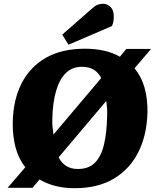

<svg xmlns="http://www.w3.org/2000/svg" viewBox="-20 -973 821 1009"><path d="M20 14 113 -94Q78 -138 62 -197.5Q46 -257 47 -328Q49 -448 93.5 -535Q138 -622 221.5 -669.5Q305 -717 426 -717Q537 -717 610 -675L644 -716H774L687 -614Q723 -571 739.5 -512.5Q756 -454 755 -383Q752 -263 707 -173.5Q662 -84 578 -34Q494 16 373 16Q317 16 270.5 4Q224 -8 188 -30L151 14ZM389 -85Q446 -85 478.5 -117.5Q511 -150 526 -211.5Q541 -273 543 -362Q544 -384 542.5 -404.5Q541 -425 538 -442L288 -146Q303 -117 328 -101Q353 -85 389 -85ZM261 -266 512 -563Q497 -592 472 -607Q447 -622 410 -622Q360 -622 326.5 -589.5Q293 -557 275 -496Q257 -435 255 -350Q254 -327 256 -306Q258 -285 261 -266ZM460 -925Q477 -941 490.5 -947Q504 -953 522 -953Q544 -953 561 -936.5Q578 -920 578 -886Q578 -876 576 -861.5Q574 -847 568 -836L340 -738L307 -791Z"/></svg>

Font: Literata ExtraBold
Style: Italic
Weight: 800
Italic angle: -2°
Designer: Latin by Veronika Burian and Jose Scaglione. Greek by Irene Vlachou. Cyrillic by Vera Evstafieva
Foundry: TypeTogether
Version: Version 3.002